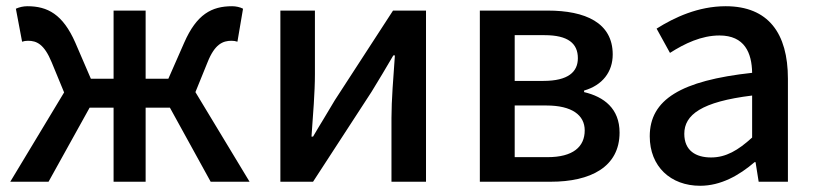

<svg xmlns="http://www.w3.org/2000/svg" viewBox="-20 -584 2628 617"><path d="M13 0H136L268 -238H345V0H448V-238H526L657 0H782L608 -288L647 -384C670 -442 696 -453 724 -453C732 -453 736 -452 743 -450L761 -556C752 -561 738 -564 726 -564C660 -564 612 -538 572 -447L521 -331H448V-550H345V-331H272L222 -447C182 -538 133 -564 68 -564C55 -564 42 -561 31 -556L51 -450C58 -452 62 -453 70 -453C98 -453 122 -442 146 -384L186 -287Z M881 -550V0H986L1174 -289C1194 -321 1224 -372 1244 -406H1249C1244 -335 1238 -262 1238 -205V0H1349V-550H1243L1056 -262C1037 -229 1005 -178 986 -145H981C986 -215 992 -288 992 -345V-550Z M1522 0H1750C1877 0 1971 -47 1971 -158C1971 -235 1921 -273 1857 -288V-293C1916 -310 1949 -353 1949 -409C1949 -511 1861 -550 1740 -550H1522ZM1634 -245H1736C1818 -245 1859 -214 1859 -165C1859 -112 1821 -79 1740 -79H1634ZM1730 -471C1806 -471 1837 -444 1837 -397C1837 -353 1806 -324 1726 -324H1634V-471Z M2230 13C2296 13 2355 -20 2405 -63H2408L2418 0H2512V-331C2512 -477 2449 -564 2312 -564C2224 -564 2147 -528 2090 -492L2133 -414C2180 -444 2234 -470 2292 -470C2373 -470 2396 -414 2397 -350C2168 -325 2068 -264 2068 -146C2068 -49 2135 13 2230 13ZM2265 -78C2216 -78 2179 -100 2179 -154C2179 -215 2234 -257 2397 -277V-142C2352 -101 2313 -78 2265 -78Z"/></svg>

Font: Kinto Sans Med
Style: Regular
Weight: 500
Designer: Authors: Ryoko NISHIZUKA  (kana & ideographs); Paul D. Hunt (Latin, Greek & Cyrillic); Wenlong ZHANG  (bopomofo); Sandol
Foundry: Adobe Systems Incorporated, ookami Inc.
Version: Version 0.001